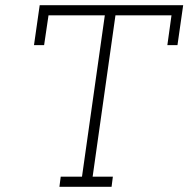

<svg xmlns="http://www.w3.org/2000/svg" viewBox="-20 -720 726 740"><path d="M214 -39H296L384 -661H167L150 -546H111L133 -700H686L664 -546H625L641 -661H425L337 -39H415L410 0H209Z"/></svg>

Font: Josefin Slab
Style: Italic
Weight: 400
Italic angle: -12°
Designer: Santiago Orozco
Foundry: Typemade
Version: Version 2.000